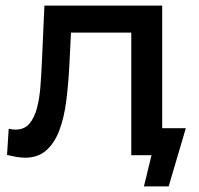

<svg xmlns="http://www.w3.org/2000/svg" viewBox="-20 -552 709 683"><path d="M492 111 519 0H447V-436H232.5L227 -325Q223.5 -254.5 215.8 -193.5Q208 -132.5 190.8 -87.5Q173.5 -42.5 144.2 -16.8Q115 9 69 9Q54.5 9 38.8 6.2Q23 3.5 5 -1L11 -94Q24.5 -91 35 -91Q67 -91 84.8 -112.2Q102.5 -133.5 111.5 -167.5Q120.5 -201.5 123.8 -244.5Q127 -287.5 129 -331L138 -532H557V-96H641L580 111Z"/></svg>

Font: Argentum Sans
Style: Regular
Weight: 400
Designer: Julieta Ulanovsky, Owen Earl, Chris M. Simpson, Rasmus Andersson, Cristiano Sobral
Foundry: The Argentum Sans Project Authors
Version: Version 3.135; ttfautohint (v1.8.4.7-5d5b-dirty)